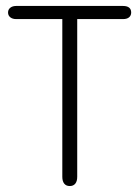

<svg xmlns="http://www.w3.org/2000/svg" viewBox="-20 -616 467 644"><path d="M189 -552V-23Q189 -8 195.5 0Q202 8 214 8Q226 8 232.5 0Q239 -8 239 -23V-552H393Q406 -552 413 -558Q420 -564 420 -574Q420 -585 413 -590.5Q406 -596 393 -596H34Q22 -596 14.5 -590Q7 -584 7 -574Q7 -564 14.5 -558Q22 -552 34 -552Z"/></svg>

Font: Beiruti Light
Style: Regular
Weight: 300
Designer: Arlette Boutros
Foundry: Boutros
Version: Version 1.41